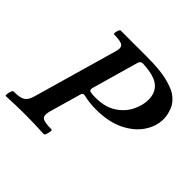

<svg xmlns="http://www.w3.org/2000/svg" viewBox="-177 -835 1008 1008"><g transform="rotate(45 326.5 -331.0)"><path d="M-8 4Q-12 4 -11 -7.5Q-10 -19 -5.5 -30.5Q-1 -42 3 -42Q50 -42 69.5 -53.5Q89 -65 99 -99L234 -571Q244 -604 229.5 -615.5Q215 -627 165 -627Q161 -627 162 -637Q163 -647 167 -656.5Q171 -666 175 -666H367Q464 -666 516.5 -653.5Q569 -641 597 -624Q635 -599 649.5 -563.5Q664 -528 664 -496Q664 -443 631 -393.5Q598 -344 533.5 -312.5Q469 -281 375 -281Q327 -281 282 -292Q268 -294 264 -281L212 -99Q203 -65 218 -53.5Q233 -42 287 -42Q291 -42 289.5 -30.5Q288 -19 284 -7.5Q280 4 274 4Q240 2 202 1Q164 0 129 0Q97 0 62 1Q27 2 -8 4ZM329 -323Q401 -323 446.5 -352.5Q492 -382 514 -426Q536 -470 536 -512Q536 -565 501.5 -593.5Q467 -622 384 -626Q364 -628 358 -608L285 -351Q278 -328 295 -326Q310 -323 329 -323Z"/></g></svg>

Font: Junicode
Style: Bold Italic
Weight: 700
Italic angle: -11°
Designer: Peter S. Baker
Version: Version 2.100; ttfautohint (v1.8.4)